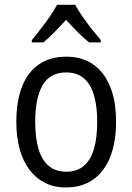

<svg xmlns="http://www.w3.org/2000/svg" viewBox="-20 -786 561 815"><path d="M472.7 -268.6Q472.7 -204.1 458.7 -152.6Q444.8 -101.1 417.7 -64.9Q390.6 -28.8 350.8 -9.5Q311 9.8 259.3 9.8Q210.4 9.8 171.6 -9.5Q132.8 -28.8 105.5 -64.7Q78.1 -100.6 63.7 -152.3Q49.3 -204.1 49.3 -268.6Q49.3 -356.9 73.7 -418.7Q98.1 -480.5 145.5 -512.9Q192.9 -545.4 261.7 -545.4Q327.1 -545.4 374.3 -513.4Q421.4 -481.4 447 -419.7Q472.7 -357.9 472.7 -268.6ZM129.4 -268.6Q129.4 -201.7 143.3 -154.3Q157.2 -106.9 186.5 -82Q215.8 -57.1 261.2 -57.1Q306.6 -57.1 335.7 -81.8Q364.7 -106.4 378.7 -153.6Q392.6 -200.7 392.6 -268.6Q392.6 -335.4 378.7 -382.3Q364.7 -429.2 335.7 -453.9Q306.6 -478.5 260.7 -478.5Q192.4 -478.5 160.9 -424.3Q129.4 -370.1 129.4 -268.6ZM299.3 -765.6Q311 -743.7 329.8 -716.3Q348.6 -689 369.6 -662.6Q390.6 -636.2 407.7 -616.2V-606H357.9Q334.5 -624.5 309.8 -649.7Q285.2 -674.8 260.7 -701.7Q236.3 -675.3 211.4 -649.7Q186.5 -624 164.1 -606H115.2V-616.2Q133.3 -637.7 153.8 -664.3Q174.3 -690.9 192.6 -717.5Q210.9 -744.1 222.2 -765.6Z"/></svg>

Font: Open Sans SemiCondensed
Style: Regular
Weight: 400
Width: 4
Designer: Monotype Design Team
Foundry: Monotype Imaging Inc.
Version: Version 3.000